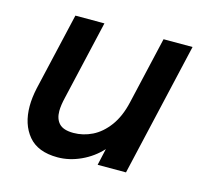

<svg xmlns="http://www.w3.org/2000/svg" viewBox="-79 -577 722 677"><g transform="rotate(15 281.5 -238.5)"><path d="M43.5 -138.2Q43.5 -168.5 51.3 -204.6L116.7 -487.8H222.7L156.2 -199.2Q148.9 -168.9 148.9 -148.4Q148.9 -119.1 164.6 -102.8Q180.2 -86.4 216.8 -86.4Q252 -86.4 284.9 -102.5Q317.9 -118.7 343.8 -153.6Q369.6 -188.5 381.8 -241.7L438.5 -487.8H544.4L432.1 0H328.6L342.3 -61Q311.5 -27.3 269.5 -8.1Q227.5 11.2 184.6 11.2Q112.8 11.2 78.1 -30.3Q43.5 -71.8 43.5 -138.2Z"/></g></svg>

Font: Acari Sans SemiBold
Style: Italic
Weight: 600
Italic angle: -13°
Designer: Alfredo Marco Pradil and Stefan Peev
Foundry: Hanken Design Co.
Version: Version 1.045;January 11, 2019;FontCreator 11.5.0.2425 64-bi